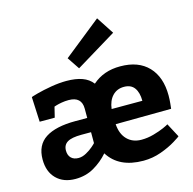

<svg xmlns="http://www.w3.org/2000/svg" viewBox="-121 -973 1108 1105"><g transform="rotate(-15 433.0 -420.5)"><path d="M620.1 -109.9Q657.2 -109.9 694.1 -120.4Q731 -130.9 755.4 -141.8Q779.8 -152.8 786.1 -157.2L830.1 -74.2Q830.1 -72.3 793.5 -49.6Q756.8 -26.9 705.8 -8.5Q654.8 9.8 600.1 9.8Q454.1 9.8 392.1 -89.8Q356 -47.9 306.4 -19Q256.8 9.8 194.8 9.8Q124 9.8 82 -32.2Q40 -74.2 40 -147Q40 -232.9 101.1 -272.5Q162.1 -312 279.8 -312H350.1V-367.2Q350.1 -439 272.9 -439Q251 -439 231.4 -435.5Q211.9 -432.1 200 -428.5Q188 -424.8 185.1 -423.8L169.9 -361.8H80.1L73.2 -509.8Q73.2 -511.7 111.1 -522Q148.9 -532.2 197.5 -540.5Q246.1 -548.8 288.1 -548.8Q344.2 -548.8 382.6 -534.9Q420.9 -521 443.8 -491.2Q510.7 -550.3 609.9 -549.8Q717.8 -549.8 776.9 -487.8Q835.9 -425.8 835.9 -315.9Q835.9 -292 833.5 -268.6Q831.1 -245.1 830.1 -237.8L499 -234.9Q502.9 -175.8 535.4 -142.8Q567.9 -109.9 620.1 -109.9ZM499 -325.2H682.1Q682.1 -374 662.1 -402.1Q642.1 -430.2 600.1 -430.2Q558.1 -430.2 531.5 -402.1Q504.9 -374 499 -325.2ZM243.2 -102.1Q266.1 -102.1 290 -115.5Q314 -128.9 330.1 -143.1Q346.2 -157.2 350.1 -162.1V-227.1H293Q234.9 -227.1 209 -211.4Q183.1 -195.8 183.1 -162.1Q183.1 -133.8 199 -117.9Q214.8 -102.1 243.2 -102.1ZM553.2 -851.1 330.1 -672.9 378.9 -600.1 621.1 -747.1Z"/></g></svg>

Font: Kadwa
Style: Bold
Weight: 700
Designer: Sol Matas
Foundry: Sol Matas
Version: Version 1.001;PS 001.000;hotconv 1.0.70;makeotf.lib2.5.58329